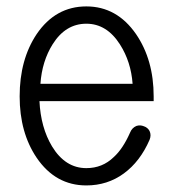

<svg xmlns="http://www.w3.org/2000/svg" viewBox="-20 -559 540 596"><path d="M383.8 -147.5Q361.3 -96.7 333 -71.3Q297.9 -37.1 248 -37.1Q182.6 -37.1 141.6 -104.5Q106.4 -163.1 102.5 -245.1H457V-259.8Q457 -373 402.3 -453.1Q342.8 -539.1 248 -539.1Q152.3 -539.1 93.8 -453.1Q41 -374 41 -259.8Q41 -147.5 93.8 -69.3Q152.3 16.6 248 16.6Q313.5 16.6 364.3 -20.5Q415 -57.6 444.3 -125Q450.2 -139.6 444.3 -152.3Q438.5 -163.1 426.8 -167Q415 -171.9 403.3 -168Q389.6 -162.1 383.8 -147.5ZM105.5 -298.8Q110.4 -369.1 143.6 -421.9Q183.6 -485.4 248 -485.4Q311.5 -485.4 352.5 -420.9Q386.7 -367.2 391.6 -298.8Z"/></svg>

Font: GulimChe
Style: Regular
Weight: 400
Monospace: yes
Version: Version 2.21